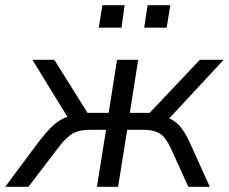

<svg xmlns="http://www.w3.org/2000/svg" viewBox="-58 -715 876 735"><path d="M-38 0 87 -168Q122 -214 147.5 -236.5Q173 -259 200 -268L66 -486H150L277 -283H358L390 -486H471L439 -283H515L707 -486H798L590 -262Q617 -250 635.5 -226Q654 -202 670 -166L745 0H663L596 -147Q577 -189 554 -203.5Q531 -218 494 -218H429L394 0H313L348 -218H287Q259 -218 239.5 -212Q220 -206 202 -190.5Q184 -175 163 -147L51 0ZM494 -609 507 -695H594L580 -609ZM320 -609 334 -695H419L407 -609Z"/></svg>

Font: Nunito Sans
Style: Italic
Weight: 400
Italic angle: -9°
Designer: Vernon Adams
Foundry: Vernon Adams
Version: Version 3.006; ttfautohint (v1.8.3)